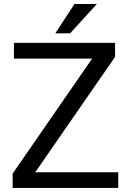

<svg xmlns="http://www.w3.org/2000/svg" viewBox="-20 -921 639 941"><path d="M152.8 -76.7H559.6V0H42V-70.3L431.6 -633.8H48.3V-710.9H543.9V-642.1ZM345.2 -901.4H454.6L323.7 -757.8H251Z"/></svg>

Font: Roboto
Style: Regular
Weight: 400
Designer: Google
Version: Version 2.001047; 2015